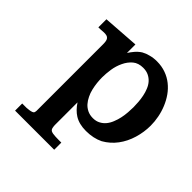

<svg xmlns="http://www.w3.org/2000/svg" viewBox="-170 -578 893 893"><g transform="rotate(45 277.0 -131.5)"><path d="M443.8 -1Q406.7 17.1 358.4 17.1Q313.5 17.1 283.7 -1.5Q257.8 -17.6 236.8 -49.3V99.1Q236.8 107.4 238.8 116.2Q240.2 124.5 246.6 129.4Q250 131.8 258.8 133.8Q267.6 135.3 277.8 135.7Q288.1 136.2 298.3 136.2H313.5H314.9H315.9V137.7V138.7V180.7V181.6V183.1H314.9H313.5H61H59.6H58.6V181.6V180.7V138.7V137.7V136.2H59.6H61H74.2Q79.1 136.2 87.4 136.2Q95.7 135.7 104 134.5Q112.3 133.3 119.1 130.9Q125 128.9 127.4 125Q129.4 120.6 129.9 112.8Q129.9 104.5 129.9 99.1V-325.2Q129.9 -345.2 125 -354Q120.1 -362.3 111.3 -364.7Q102.5 -367.2 89.4 -366.2Q76.2 -364.7 61 -364.7H59.6H58.6V-366.2V-367.2V-415.5V-417V-418H59.6H61L234.4 -430.2H235.8H236.8V-429.2V-427.7V-374.5Q246.6 -389.2 256.8 -401.4Q269.5 -416.5 285.6 -426.8Q301.8 -436 320.8 -440.4Q339.8 -445.8 363.3 -445.8Q395 -445.8 421.9 -436Q447.8 -426.8 469 -409.9Q490.2 -393.1 506.1 -370.6Q522 -348.1 532.7 -322Q543.5 -295.9 548.8 -268.3Q554.2 -240.7 554.2 -213.4Q554.2 -170.9 541.7 -129.2Q529.3 -87.4 504.6 -54.4Q480 -21.5 443.8 -1ZM339.4 -379.4Q308.1 -379.4 288.1 -362.8Q268.1 -345.7 256.3 -320.3Q244.1 -294.9 239.7 -266.1Q235.4 -236.8 235.4 -212.4Q235.4 -196.3 237.3 -177.7Q239.3 -159.2 243.7 -140.6Q248 -122.1 256.3 -105.5Q264.2 -88.9 275.4 -76.2Q286.6 -63.5 302.5 -55.7Q318.4 -47.9 339.1 -47.9Q359.9 -47.9 375 -56.2Q390.1 -64 401.1 -77.4Q412.1 -90.8 418.9 -108.4Q426.3 -126.5 430.2 -145.3Q434.1 -164.1 435.5 -183.1Q437 -202.1 437 -217.3Q437 -232.9 435.5 -251.2Q434.1 -269.5 430.4 -287.6Q426.8 -305.7 419.9 -322.3Q413.1 -339.4 402.1 -351.8Q391.1 -364.3 375.7 -371.8Q360.4 -379.4 339.4 -379.4Z"/></g></svg>

Font: RIT Rachana
Style: Bold
Weight: 700
Designer: Hussain KH
Version: 1.5.2